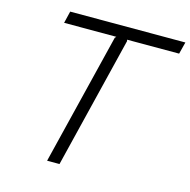

<svg xmlns="http://www.w3.org/2000/svg" viewBox="-116 -923 1026 1037"><g transform="rotate(15 397.0 -405.0)"><path d="M793.9 -810.1 776.9 -743.2H485.8L487.8 -735.8L307.1 0H237.8L418.9 -735.8L425.8 -743.2H133.8L149.9 -810.1Z"/></g></svg>

Font: Sinkin Sans 300 Light Italic
Style: Regular
Weight: 300
Italic angle: -112°
Designer: Keith Bates
Foundry: K-Type
Version: Sinkin Sans (version 1.0)  by Keith Bates   •   © 2014   www